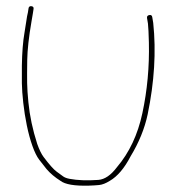

<svg xmlns="http://www.w3.org/2000/svg" viewBox="-20 -651 567 619"><path d="M81.5 -631C75.8 -631.7 72.7 -629.3 72 -624L70 -611C68 -603 66.3 -594 65 -584C63.7 -574 61.7 -561.3 59 -546C54 -517.4 51.2 -481.9 50.5 -439.5C50.2 -419.2 50.2 -400.2 50.5 -382.5C50.8 -364.8 52.3 -343.8 55 -319.5C57.7 -295.2 61.5 -270.8 66.5 -246.5C71.5 -222.2 77.5 -200.2 84.5 -180.5C91.5 -160.8 98.8 -146 106.5 -136C114.2 -126 122 -116 130 -106C142.2 -91.8 157.2 -79.2 175 -68C190 -56.4 220.5 -51.2 266.5 -52.5C278.2 -52.8 289.2 -53.5 299.5 -54.5C309.8 -55.5 321.3 -60 334 -68C358.7 -82.3 381.1 -108.6 401 -147C427.8 -191.1 446.2 -236.1 456 -282C477.7 -386.8 483.7 -485.1 474 -577L471 -595C470.3 -601 467.2 -603.5 461.5 -602.5C455.8 -601.5 453.3 -598.3 454 -593L457 -575C458.3 -563 459.3 -542.7 460 -514C461.8 -435.8 454.8 -359.8 439 -286C424.2 -216.9 396.9 -158.9 357 -112C337.7 -86.3 317.7 -72.6 297 -71C260.6 -68.4 229.6 -69.6 204 -74.5C195.3 -76.2 188.7 -78.7 184 -82C179.3 -85.3 172.2 -90.6 162.5 -97.7C152.8 -104.8 138.8 -120.6 120.5 -145C113.5 -154.3 106.7 -168.3 100 -187C85.3 -232.6 75.8 -277.4 71.5 -321.5C69.2 -345.2 67.8 -365.7 67.5 -383C67.2 -400.3 67.3 -425.3 67.8 -457.9C68.4 -490.6 72.9 -531.7 81.5 -581.5C83.2 -591.2 84.7 -600 86 -608L88 -621C89.3 -627 87.2 -630.3 81.5 -631Z"/></svg>

Font: Proton
Style: Bk
Weight: 500
Version: Version 1.017